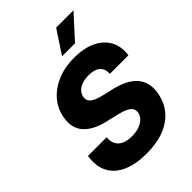

<svg xmlns="http://www.w3.org/2000/svg" viewBox="-271 -1073 1205 1205"><g transform="rotate(-45 331.5 -470.5)"><path d="M300.8 10.3Q207.5 10.3 142.1 -18.1Q76.7 -46.4 46.9 -102.3Q17.1 -158.2 29.8 -240.2H195.8Q191.9 -205.1 204.8 -180.9Q217.8 -156.7 245.4 -144.3Q272.9 -131.8 313 -131.8Q349.6 -131.8 377.7 -141.8Q405.8 -151.9 423.3 -169.7Q440.9 -187.5 444.8 -210.9Q448.2 -231.4 438.2 -246.3Q428.2 -261.2 403.8 -272.7Q379.4 -284.2 339.4 -293L266.1 -310.1Q172.4 -331.5 125.7 -382.1Q79.1 -432.6 92.8 -516.1Q103.5 -582.5 146 -632.3Q188.5 -682.1 254.6 -710Q320.8 -737.8 403.3 -737.8Q488.8 -737.8 549.1 -709.5Q609.4 -681.2 637.7 -629.2Q666 -577.1 655.8 -507.3H491.2Q494.6 -549.3 468.8 -572.5Q442.9 -595.7 390.6 -595.7Q356.9 -595.7 331.1 -586.4Q305.2 -577.1 290 -560.5Q274.9 -543.9 271 -522.5Q267.6 -501.5 277.6 -486.3Q287.6 -471.2 310.3 -460.7Q333 -450.2 367.2 -442.4L428.2 -428.2Q481.4 -416.5 520.5 -397.5Q559.6 -378.4 583.7 -351.6Q607.9 -324.7 616.9 -289.6Q626 -254.4 618.7 -210.4Q607.4 -141.1 566.7 -91.6Q525.9 -42 458.7 -15.9Q391.6 10.3 300.8 10.3ZM356.9 -797.4 458 -950.7H611.8L472.2 -797.4Z"/></g></svg>

Font: Inter 20pt ExtraBold
Style: Italic
Weight: 800
Italic angle: -9.3988°
Version: Version 4.001;git-66647c0bb